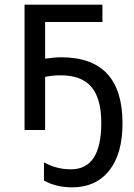

<svg xmlns="http://www.w3.org/2000/svg" viewBox="-20 -556 573 821"><path d="M242.2 -311Q503.9 -311 503.9 -28.8Q503.9 102.1 446.8 173.6Q389.6 245.1 288.1 245.1Q219.7 245.1 168 215.8V138.2Q221.7 168 283.2 168Q413.1 168 413.1 -29.8Q413.1 -134.8 370.8 -184.3Q328.6 -233.9 240.2 -233.9Q202.1 -233.9 172.9 -227.1V0H85V-536.1H418V-461.9H172.9V-305.2Q212.9 -311 242.2 -311Z"/></svg>

Font: NotoSans
Style: Regular
Weight: 400
Designer: Monotype Design team
Foundry: Monotype Imaging Inc.
Version: Version 1.04